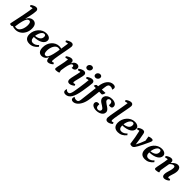

<svg xmlns="http://www.w3.org/2000/svg" viewBox="424 -2559 4646 4646"><g transform="rotate(45 2747.0 -236.0)"><path d="M97 12Q72 12 56 6.5Q40 1 40 -16Q40 -20 48 -57Q56 -94 68.5 -152.5Q81 -211 95.5 -281Q110 -351 123.5 -422Q137 -493 147 -553.5Q157 -614 161 -654Q144 -653 125.5 -649Q107 -645 87 -638L69 -673Q102 -701 140 -717.5Q178 -734 207 -734Q241 -734 257 -714.5Q273 -695 273 -667Q273 -633 264.5 -579.5Q256 -526 242.5 -465.5Q229 -405 215 -351H219Q245 -407 285.5 -435Q326 -463 370 -463Q431 -463 465.5 -421.5Q500 -380 500 -294Q500 -207 464 -138Q428 -69 367 -29Q306 11 231 11Q203 11 178.5 6.5Q154 2 133 -10ZM312 -388Q279 -388 253.5 -353Q228 -318 208 -242Q188 -166 172 -41Q182 -38 195 -36.5Q208 -35 223 -35Q259 -35 286.5 -57.5Q314 -80 333 -116.5Q352 -153 361.5 -196.5Q371 -240 371 -282Q371 -333 357 -360.5Q343 -388 312 -388Z M714 12Q631 12 590 -31.5Q549 -75 549 -155Q549 -215 570.5 -270Q592 -325 630.5 -368.5Q669 -412 720 -437Q771 -462 830 -462Q895 -462 934 -434Q973 -406 973 -360Q973 -284 894.5 -235.5Q816 -187 673 -182Q673 -179 673 -175Q673 -120 695.5 -91Q718 -62 762 -62Q837 -62 902 -135L929 -101Q840 12 714 12ZM803 -417Q770 -417 743.5 -389Q717 -361 699.5 -316.5Q682 -272 675 -222Q751 -229 800 -263Q849 -297 849 -362Q849 -417 803 -417Z M1132 12Q1070 12 1035.5 -28.5Q1001 -69 1001 -156Q1001 -221 1021.5 -276.5Q1042 -332 1079 -373.5Q1116 -415 1164.5 -438.5Q1213 -462 1269 -462Q1289 -462 1307 -459.5Q1325 -457 1342 -451Q1349 -499 1356.5 -549.5Q1364 -600 1372 -654Q1356 -653 1338 -649Q1320 -645 1301 -638L1282 -673Q1315 -701 1353.5 -717.5Q1392 -734 1422 -734Q1455 -734 1470.5 -714Q1486 -694 1486 -668Q1486 -653 1479.5 -612.5Q1473 -572 1462.5 -517Q1452 -462 1440.5 -401Q1429 -340 1418.5 -281Q1408 -222 1401.5 -174.5Q1395 -127 1395 -100Q1395 -84 1400.5 -78Q1406 -72 1416 -72Q1434 -72 1457 -86L1476 -50Q1450 -24 1415 -6Q1380 12 1346 12Q1324 12 1311 -0.5Q1298 -13 1292 -33Q1281 -64 1284 -96H1281Q1257 -42 1217 -15Q1177 12 1132 12ZM1129 -169Q1129 -118 1143 -90.5Q1157 -63 1189 -63Q1227 -63 1253.5 -106Q1280 -149 1299 -226.5Q1318 -304 1334 -406Q1323 -410 1309.5 -413Q1296 -416 1280 -416Q1243 -416 1215 -393Q1187 -370 1167.5 -333.5Q1148 -297 1138.5 -253.5Q1129 -210 1129 -169Z M1621 12Q1597 12 1588 2.5Q1579 -7 1579 -23Q1579 -41 1587.5 -81.5Q1596 -122 1607.5 -174.5Q1619 -227 1629 -281.5Q1639 -336 1642 -382Q1626 -381 1607 -377Q1588 -373 1568 -366L1550 -401Q1583 -429 1621.5 -445.5Q1660 -462 1689 -462Q1724 -462 1740.5 -442.5Q1757 -423 1757 -395Q1757 -389 1757 -382.5Q1757 -376 1756 -369H1760Q1779 -413 1809.5 -437.5Q1840 -462 1883 -462Q1915 -462 1937 -443.5Q1959 -425 1959 -387Q1959 -348 1931 -323.5Q1903 -299 1848 -300Q1850 -307 1850.5 -313.5Q1851 -320 1851 -326Q1851 -348 1842.5 -361Q1834 -374 1817 -374Q1786 -374 1763 -325Q1740 -276 1726 -193L1707 -76L1722 -10Q1701 1 1672.5 6.5Q1644 12 1621 12Z M2076 12Q2006 12 2006 -67Q2006 -87 2013 -123.5Q2020 -160 2030.5 -204.5Q2041 -249 2051.5 -295.5Q2062 -342 2069 -382Q2053 -381 2034.5 -377Q2016 -373 1997 -366L1979 -401Q2012 -429 2050.5 -445.5Q2089 -462 2118 -462Q2153 -462 2170 -442.5Q2187 -423 2187 -395Q2187 -377 2180.5 -345.5Q2174 -314 2165 -277Q2156 -240 2147 -204Q2138 -168 2131.5 -139.5Q2125 -111 2125 -97Q2125 -72 2146 -72Q2164 -72 2187 -86L2208 -50Q2181 -22 2143.5 -5Q2106 12 2076 12ZM2143 -539Q2113 -539 2097 -554.5Q2081 -570 2081 -596Q2081 -623 2094.5 -642Q2108 -661 2127 -671.5Q2146 -682 2165 -682Q2196 -682 2212 -666.5Q2228 -651 2228 -625Q2228 -599 2214.5 -579.5Q2201 -560 2181 -549.5Q2161 -539 2143 -539Z M2196 262Q2159 262 2139 245Q2119 228 2119 198Q2119 182 2123 167Q2127 152 2132 143Q2151 165 2167 174Q2183 183 2207 183Q2241 183 2259.5 152Q2278 121 2289 62Q2303 -20 2316 -104Q2329 -188 2337.5 -261.5Q2346 -335 2350 -382Q2333 -381 2315 -377Q2297 -373 2279 -366L2260 -401Q2293 -429 2331 -445.5Q2369 -462 2398 -462Q2434 -462 2451 -443Q2468 -424 2468 -395Q2468 -368 2457.5 -290.5Q2447 -213 2429 -103Q2398 87 2342 174.5Q2286 262 2196 262ZM2426 -539Q2396 -539 2380 -554.5Q2364 -570 2364 -596Q2364 -623 2377.5 -642Q2391 -661 2410 -671.5Q2429 -682 2448 -682Q2479 -682 2495 -666.5Q2511 -651 2511 -625Q2511 -599 2497.5 -579.5Q2484 -560 2464 -549.5Q2444 -539 2426 -539Z M2451 258Q2420 258 2401 243Q2382 228 2382 201Q2382 187 2386 170.5Q2390 154 2396 144Q2430 173 2476 173Q2514 173 2531.5 153Q2549 133 2554 89L2608 -368L2534 -371Q2537 -394 2548 -412.5Q2559 -431 2573 -436L2616 -439Q2633 -581 2696.5 -657.5Q2760 -734 2848 -734Q2884 -734 2905.5 -719.5Q2927 -705 2927 -674Q2927 -661 2922.5 -644.5Q2918 -628 2913 -620Q2879 -649 2835 -649Q2793 -649 2774 -624.5Q2755 -600 2749 -542L2737 -445L2858 -451Q2858 -436 2852.5 -416.5Q2847 -397 2836.5 -381Q2826 -365 2811 -361L2728 -364L2697 -102Q2683 16 2645 96Q2607 176 2556 217Q2505 258 2451 258Z M2998 12Q2927 12 2882 -16.5Q2837 -45 2837 -91Q2837 -118 2855 -137.5Q2873 -157 2910 -157Q2933 -157 2947 -148Q2944 -133 2944 -117Q2944 -77 2962 -55.5Q2980 -34 3015 -34Q3046 -34 3065 -51.5Q3084 -69 3084 -94Q3084 -118 3064 -137Q3044 -156 3014.5 -173Q2985 -190 2955.5 -210Q2926 -230 2905.5 -256Q2885 -282 2885 -319Q2885 -360 2911 -392.5Q2937 -425 2980.5 -443.5Q3024 -462 3079 -462Q3144 -462 3188.5 -435Q3233 -408 3233 -355Q3233 -295 3168 -295Q3157 -295 3146.5 -296.5Q3136 -298 3123 -303Q3125 -310 3126 -318Q3127 -326 3127 -335Q3127 -416 3063 -416Q3036 -416 3018.5 -399.5Q3001 -383 3001 -359Q3001 -333 3021 -313.5Q3041 -294 3070.5 -275Q3100 -256 3129.5 -235.5Q3159 -215 3179.5 -189Q3200 -163 3200 -128Q3200 -88 3173 -56Q3146 -24 3100 -6Q3054 12 2998 12Z M3385 12Q3351 12 3332.5 -8.5Q3314 -29 3314 -67Q3314 -92 3324 -152Q3334 -212 3349 -294Q3364 -376 3380.5 -469Q3397 -562 3411 -654Q3394 -653 3376 -649Q3358 -645 3339 -638L3321 -673Q3354 -701 3392 -717.5Q3430 -734 3459 -734Q3493 -734 3509 -714.5Q3525 -695 3525 -667Q3525 -650 3518.5 -610Q3512 -570 3501.5 -515Q3491 -460 3479.5 -399Q3468 -338 3457.5 -280Q3447 -222 3440 -175Q3433 -128 3433 -102Q3433 -72 3455 -72Q3473 -72 3496 -86L3516 -50Q3490 -22 3452.5 -5Q3415 12 3385 12Z M3740 12Q3657 12 3616 -31.5Q3575 -75 3575 -155Q3575 -215 3596.5 -270Q3618 -325 3656.5 -368.5Q3695 -412 3746 -437Q3797 -462 3856 -462Q3921 -462 3960 -434Q3999 -406 3999 -360Q3999 -284 3920.5 -235.5Q3842 -187 3699 -182Q3699 -179 3699 -175Q3699 -120 3721.5 -91Q3744 -62 3788 -62Q3863 -62 3928 -135L3955 -101Q3866 12 3740 12ZM3829 -417Q3796 -417 3769.5 -389Q3743 -361 3725.5 -316.5Q3708 -272 3701 -222Q3777 -229 3826 -263Q3875 -297 3875 -362Q3875 -417 3829 -417Z M4211 12Q4181 12 4153 -3Q4141 -99 4124 -196.5Q4107 -294 4085 -382Q4053 -380 4021 -368L4003 -403Q4034 -430 4070.5 -446Q4107 -462 4135 -462Q4170 -462 4184.5 -446.5Q4199 -431 4206 -393Q4221 -319 4233.5 -242Q4246 -165 4256 -86Q4316 -198 4358 -318L4338 -441Q4356 -451 4381.5 -456.5Q4407 -462 4428 -462Q4453 -462 4466 -453.5Q4479 -445 4479 -424Q4479 -412 4457.5 -362Q4436 -312 4388 -215Q4353 -143 4328 -98Q4303 -53 4284 -29Q4265 -5 4248 3.5Q4231 12 4211 12Z M4663 12Q4580 12 4539 -31.5Q4498 -75 4498 -155Q4498 -215 4519.5 -270Q4541 -325 4579.5 -368.5Q4618 -412 4669 -437Q4720 -462 4779 -462Q4844 -462 4883 -434Q4922 -406 4922 -360Q4922 -284 4843.5 -235.5Q4765 -187 4622 -182Q4622 -179 4622 -175Q4622 -120 4644.5 -91Q4667 -62 4711 -62Q4786 -62 4851 -135L4878 -101Q4789 12 4663 12ZM4752 -417Q4719 -417 4692.5 -389Q4666 -361 4648.5 -316.5Q4631 -272 4624 -222Q4700 -229 4749 -263Q4798 -297 4798 -362Q4798 -417 4752 -417Z M5037 12Q5013 12 5004.5 2.5Q4996 -7 4996 -23Q4996 -41 5004 -81.5Q5012 -122 5023 -174.5Q5034 -227 5044 -281.5Q5054 -336 5058 -382Q5041 -381 5022 -377.5Q5003 -374 4982 -366L4964 -401Q4997 -429 5035.5 -445.5Q5074 -462 5103 -462Q5138 -462 5154.5 -442.5Q5171 -423 5171 -395Q5171 -389 5171 -383Q5171 -377 5170 -370H5174Q5211 -413 5251 -437.5Q5291 -462 5327 -462Q5379 -462 5403 -427Q5427 -392 5427 -345Q5427 -299 5413.5 -251.5Q5400 -204 5386 -162.5Q5372 -121 5372 -93Q5372 -72 5394 -72Q5412 -72 5435 -86L5455 -50Q5428 -22 5390.5 -5Q5353 12 5322 12Q5289 12 5271 -8.5Q5253 -29 5253 -66Q5253 -107 5266 -152Q5279 -197 5292.5 -243Q5306 -289 5306 -332Q5306 -382 5268 -382Q5245 -382 5219 -368Q5193 -354 5164 -322L5122 -74L5136 -10Q5114 1 5085 6.5Q5056 12 5037 12Z"/></g></svg>

Font: Petrona
Style: Bold Italic
Weight: 700
Italic angle: -9°
Designer: Ringo R. Seeber
Foundry: Ringo R. Seeber
Version: Version 2.001; ttfautohint (v1.8.3)